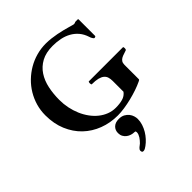

<svg xmlns="http://www.w3.org/2000/svg" viewBox="-272 -872 1357 1357"><g transform="rotate(-45 406.5 -194.0)"><path d="M56.2 -350.1Q56.2 -399.4 69.3 -444.8Q82.5 -490.2 106.4 -530Q130.4 -569.8 163.8 -602.3Q197.3 -634.8 237.3 -658.2Q277.3 -681.6 323 -694.3Q368.7 -707 417 -707Q442.9 -707 469.7 -703.9Q496.6 -700.7 522.2 -695.8Q547.9 -690.9 570.8 -685.1Q593.8 -679.2 611.1 -674.3Q628.4 -669.4 639.4 -666.3Q650.4 -663.1 651.9 -663.1H657.7Q661.6 -663.1 663.8 -663.8Q666 -664.6 667.7 -665.5Q669.4 -666.5 671.4 -667.2Q673.3 -668 677.2 -668H696.8Q697.8 -668 700 -667.2Q702.1 -666.5 702.1 -662.6V-500Q702.1 -494.6 697.5 -492.7Q692.9 -490.7 689.5 -490.7Q685.1 -491.2 681.6 -495.6Q678.2 -500 675.3 -505.4Q672.4 -510.7 670.4 -515.6Q668.5 -520.5 668 -522.9Q655.8 -561 633.5 -587.2Q611.3 -613.3 581.3 -629.9Q551.3 -646.5 515.4 -653.8Q479.5 -661.1 439.9 -661.1Q372.1 -661.1 326.7 -636.2Q281.2 -611.3 253.7 -569.3Q226.1 -527.3 214.6 -472.4Q203.1 -417.5 203.1 -356.9Q203.1 -315.4 211.4 -275.4Q219.7 -235.4 235.1 -199.5Q250.5 -163.6 272.5 -133.5Q294.4 -103.5 321.5 -81.8Q348.6 -60.1 380.1 -47.9Q411.6 -35.6 446.8 -35.6Q486.3 -35.6 516.4 -44.2Q546.4 -52.7 564.9 -77.6V-185.5Q564.9 -206.5 559.8 -222.9Q554.7 -239.3 541 -250.5Q527.3 -261.7 503.9 -267.6Q480.5 -273.4 443.8 -273.4Q440.9 -273.4 439.7 -279.1Q438.5 -284.7 438.5 -288.6Q438.5 -291 439.7 -296.9Q440.9 -302.7 443.8 -302.7H783.7Q787.6 -302.7 788.3 -297.1Q789.1 -291.5 789.1 -288.6Q789.1 -286.1 788.1 -280.8Q787.1 -275.4 783.7 -273.4Q770.5 -268.1 756.6 -264.2Q742.7 -260.3 731 -253.9Q719.2 -247.6 711.7 -236.6Q704.1 -225.6 704.1 -206.5V-64Q704.1 -60.1 700.9 -57.6Q697.8 -55.2 690.9 -52.2Q663.6 -39.1 628.9 -27.3Q594.2 -15.6 557.6 -6.6Q521 2.4 484.9 7.8Q448.7 13.2 418.9 13.2Q343.3 13.2 277.3 -12Q211.4 -37.1 162.1 -84.2Q112.8 -131.3 84.5 -198.7Q56.2 -266.1 56.2 -350.1ZM368.7 319.3Q358.9 319.3 356.4 313Q354 306.6 354 301.3Q354.5 294.9 358.2 289.6Q361.8 284.2 367.2 279.8Q372.6 275.4 378.2 271.2Q383.8 267.1 388.2 263.2Q395 256.3 402.3 248Q409.7 239.7 415.5 230.5Q421.4 221.2 425.3 211.4Q429.2 201.7 429.2 191.9Q429.2 188 428 183.6Q426.8 179.2 418.5 179.2Q402.8 179.2 387.2 174.3Q371.6 169.4 358.9 159.7Q346.2 149.9 338.4 135.5Q330.6 121.1 330.6 102.1Q330.6 72.3 350.3 53.5Q370.1 34.7 405.3 34.7Q432.1 34.7 450.2 44.7Q468.3 54.7 479.5 69.1Q490.7 83.5 495.6 99.9Q500.5 116.2 500.5 129.4Q500.5 155.8 492.2 181.2Q483.9 206.5 470.5 229Q457 251.5 439.5 270.5Q421.9 289.6 403.3 303.2Q396 308.6 386.5 314Q377 319.3 368.7 319.3Z"/></g></svg>

Font: Cardo
Style: Bold
Weight: 700
Designer: David J. Perry
Foundry: David J. Perry
Version: Version 1.0011